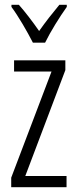

<svg xmlns="http://www.w3.org/2000/svg" viewBox="-20 -836 321 805"><path d="M118 -657H169C192 -704 230 -765 260 -807V-816H229C195 -775 174 -748 144 -706C117 -745 84 -788 59 -816H28V-807C57 -768 94 -704 118 -657ZM259 -51V-98H86L254 -542V-583H39V-536H196L27 -91V-51Z"/></svg>

Font: Noto Sans Tamil UI ExtraCondensed Light
Style: Regular
Weight: 300
Width: 2
Designer: Jelle Bosma - Monotype Design Team
Foundry: Monotype Imaging Inc.
Version: Version 2.004